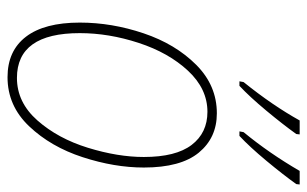

<svg xmlns="http://www.w3.org/2000/svg" viewBox="-173 -633 816 510"><g transform="rotate(90 235.0 -378.0)"><path d="M40 -182Q40 -267 68.5 -351.5Q97 -436 152 -491Q207 -546 281 -546Q346 -546 385.5 -498Q425 -450 425 -352Q425 -274 397.5 -189.5Q370 -105 315.5 -47.5Q261 10 185 10Q115 10 77.5 -39Q40 -88 40 -182ZM397 -352Q397 -437 365 -479Q333 -521 277 -521Q216 -521 168 -469.5Q120 -418 94 -338.5Q68 -259 68 -182Q68 -15 187 -15Q252 -15 300 -69.5Q348 -124 372.5 -203.5Q397 -283 397 -352ZM198 -617Q260 -694 300 -766H337L336 -757Q311 -722 274 -677.5Q237 -633 208 -606H196ZM331 -617Q387 -685 434 -766H470L469 -757Q444 -722 407 -677.5Q370 -633 341 -606H329Z"/></g></svg>

Font: Noto Serif NarrowThin
Style: Italic
Weight: 250
Width: 4
Italic angle: -12°
Designer: Monotype Design Team
Foundry: Monotype Imaging Inc.
Version: Version 1.001